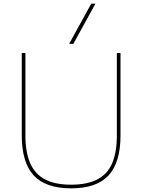

<svg xmlns="http://www.w3.org/2000/svg" viewBox="-20 -1020 778 1050"><path d="M369 10Q230 10 164.5 -60.5Q99 -131 99 -280V-730H119V-280Q119 -186 145.5 -126.5Q172 -67 227 -38.5Q282 -10 369 -10Q456 -10 511.5 -38.5Q567 -67 593 -126.5Q619 -186 619 -280V-730H639V-280Q639 -131 573.5 -60.5Q508 10 369 10ZM381 -780H358L479 -1000H502Z"/></svg>

Font: M PLUS 2 Thin
Style: Regular
Weight: 100
Designer: Coji Morishita
Foundry: UNDERFOREST DESIGN
Version: Version 1.001